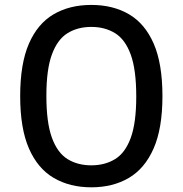

<svg xmlns="http://www.w3.org/2000/svg" viewBox="-20 -770 760 799"><path d="M360 9.5Q270.5 9.5 203.8 -29.5Q137 -68.5 100.5 -152Q64 -235.5 64 -370Q64 -504.5 100.2 -588Q136.5 -671.5 203 -710.5Q269.5 -749.5 360 -749.5Q450.5 -749.5 517 -710.5Q583.5 -671.5 619.8 -588Q656 -504.5 656 -370Q656 -235.5 619.2 -152Q582.5 -68.5 516 -29.5Q449.5 9.5 360 9.5ZM360 -82Q416.5 -82 458.8 -107.8Q501 -133.5 524 -196Q547 -258.5 547 -368.5Q547 -480 524 -543Q501 -606 458.8 -632Q416.5 -658 360 -658Q303.5 -658 261.5 -632.2Q219.5 -606.5 196.2 -544Q173 -481.5 173 -371.5Q173 -260 196 -197Q219 -134 261 -108Q303 -82 360 -82Z"/></svg>

Font: Encode Sans Expanded Medium
Style: Regular
Weight: 500
Width: 7
Designer: Multiple Designers
Foundry: Impallari Type
Version: Version 3.000; ttfautohint (v1.8.3) -l 8 -r 50 -G 200 -x 14 